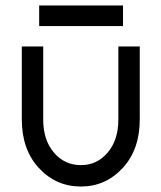

<svg xmlns="http://www.w3.org/2000/svg" viewBox="-20 -670 590 702"><path d="M123.2 -574.8H429.8V-650H123.2ZM59.7 -500V-234Q59.7 -123.5 121.7 -56.2Q184.5 12 275.8 12Q366.2 12 429 -56.2Q491 -123.5 491 -234V-500H412.7V-232.7Q412.7 -157.7 373.2 -111.7Q334.5 -66.3 275.8 -66.3Q216.2 -66.3 177.5 -111.7Q138 -157.7 138 -232.7V-500Z"/></svg>

Font: Unageo Variable
Style: Regular
Weight: 300
Designer: Richard Sepsi
Foundry: Richard Sepsi
Version: Version 2.200